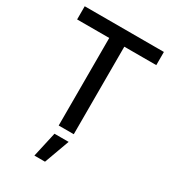

<svg xmlns="http://www.w3.org/2000/svg" viewBox="-227 -845 1074 1201"><g transform="rotate(30 309.5 -245.0)"><path d="M23.4 -727.5V-632.3H255.4V0H364.3V-632.3H595.2V-727.5ZM258.3 57.6 217.8 238.8H294.4L360.4 57.6Z"/></g></svg>

Font: Inteeer Medium
Style: Regular
Weight: 500
Designer: Rasmus Andersson
Foundry: rsms
Version: Version 4.001;Glyphs 3.4 (3402)